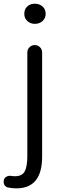

<svg xmlns="http://www.w3.org/2000/svg" viewBox="-54 -784 344 1052"><path d="M36.1 248Q11.7 248 -10.7 243.2Q-23.4 240.2 -30.3 228.5Q-34.2 220.7 -34.2 211.9Q-34.2 208 -33.2 203.1Q-30.3 190.4 -18.6 184.1Q-6.8 177.7 5.9 179.7Q17.6 181.6 28.3 181.6Q67.4 181.6 81.5 154.8Q95.7 127.9 95.7 73.2V-496.1Q95.7 -513.7 107.9 -525.4Q120.1 -537.1 136.7 -537.1Q153.3 -537.1 165 -525.4Q176.8 -513.7 176.8 -496.1V74.2Q176.8 248 36.1 248ZM79.1 -708Q79.1 -733.4 95.2 -748.5Q111.3 -763.7 136.7 -763.7Q162.1 -763.7 179.2 -748.5Q196.3 -733.4 196.3 -708Q196.3 -684.6 179.2 -668.9Q162.1 -653.3 137.2 -653.3Q112.3 -653.3 95.7 -668.9Q79.1 -684.6 79.1 -708Z"/></svg>

Font: Gen Jyuu Gothic Normal
Style: Regular
Weight: 300
Designer: [Source Han Sans]
Ryoko NISHIZUKA  (kana & ideographs); Paul D. Hunt (Latin, Greek & Cyrillic); Wenlong ZHANG  (bopomofo
Version: Version 1.002.20150607